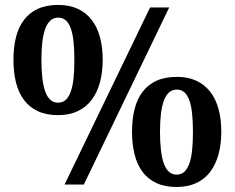

<svg xmlns="http://www.w3.org/2000/svg" viewBox="-20 -744 946 774"><path d="M394 -502.9Q394 -452.6 382.8 -411.6Q371.6 -370.6 349.4 -341.3Q327.1 -312 293.2 -295.9Q259.3 -279.8 213.9 -279.8Q166.5 -279.8 132.3 -295.9Q98.1 -312 76.4 -341.3Q54.7 -370.6 44.4 -411.6Q34.2 -452.6 34.2 -502.9Q34.2 -553.2 44.4 -594Q54.7 -634.8 76.7 -663.8Q98.6 -692.9 132.8 -708.5Q167 -724.1 214.8 -724.1Q259.8 -724.1 293.5 -708.5Q327.1 -692.9 349.6 -663.8Q372.1 -634.8 383.1 -594Q394 -553.2 394 -502.9ZM147 -502.9Q147 -461.9 150.6 -429.9Q154.3 -397.9 162.1 -375.7Q169.9 -353.5 182.9 -341.8Q195.8 -330.1 213.9 -330.1Q232.9 -330.1 245.4 -341.8Q257.8 -353.5 265.6 -375.7Q273.4 -397.9 276.6 -429.9Q279.8 -461.9 279.8 -502.9Q279.8 -543 276.6 -574.5Q273.4 -606 265.9 -627.9Q258.3 -649.9 245.8 -661.4Q233.4 -672.9 214.8 -672.9Q196.3 -672.9 183.3 -661.4Q170.4 -649.9 162.4 -627.9Q154.3 -606 150.6 -574.5Q147 -543 147 -502.9ZM317.9 0H240.2L585 -713.9H662.1ZM872.1 -212.9Q872.1 -162.6 860.8 -121.6Q849.6 -80.6 827.4 -51.3Q805.2 -22 771.2 -6.1Q737.3 9.8 691.9 9.8Q644.5 9.8 610.4 -6.1Q576.2 -22 554.4 -51.3Q532.7 -80.6 522.5 -121.6Q512.2 -162.6 512.2 -212.9Q512.2 -263.2 522.5 -304Q532.7 -344.7 554.7 -373.8Q576.7 -402.8 610.8 -418.5Q645 -434.1 692.9 -434.1Q737.8 -434.1 771.5 -418.5Q805.2 -402.8 827.6 -373.8Q850.1 -344.7 861.1 -304Q872.1 -263.2 872.1 -212.9ZM625 -212.9Q625 -171.9 628.7 -139.9Q632.3 -107.9 640.1 -85.7Q647.9 -63.5 660.9 -51.8Q673.8 -40 691.9 -40Q710.9 -40 723.4 -51.8Q735.8 -63.5 743.7 -85.7Q751.5 -107.9 754.6 -139.9Q757.8 -171.9 757.8 -212.9Q757.8 -252.9 754.6 -284.4Q751.5 -315.9 743.9 -337.9Q736.3 -359.9 723.9 -371.3Q711.4 -382.8 692.9 -382.8Q674.3 -382.8 661.4 -371.3Q648.4 -359.9 640.4 -337.9Q632.3 -315.9 628.7 -284.4Q625 -252.9 625 -212.9Z"/></svg>

Font: Sahl Naskh
Style: Bold
Weight: 700
Designer: Pascal Zoghbi
Version: Version 1.001